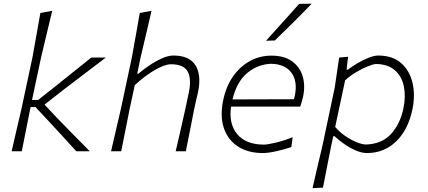

<svg xmlns="http://www.w3.org/2000/svg" viewBox="-20 -798 2260 1013"><path d="M41.5 0Q54.5 -56 66.2 -107.8Q78 -159.5 92.5 -220.5L151 -494Q162.5 -557.5 172.8 -615.8Q183 -674 193 -729.5L255.5 -741Q240.5 -679 226.2 -618.8Q212 -558.5 196.5 -494L149 -270.5H181L280.5 -349Q325.5 -385.5 371.2 -422Q417 -458.5 462 -494.5H538.5Q482 -451.5 425.5 -408.5Q369 -365.5 312.5 -322.5L215 -246L285 -171.5Q327 -128.5 369.2 -85.5Q411.5 -42.5 453.5 0H382.5Q349.5 -36 317 -71.8Q284.5 -107.5 251 -143.5L167.5 -233H141.5L138 -216.5Q126 -156.5 116 -105.8Q106 -55 95 0Z M566 0Q579 -56 590.8 -107.2Q602.5 -158.5 617 -220L675.5 -494Q687 -557.5 697.5 -616.2Q708 -675 717.5 -729.5L779.5 -741Q765.5 -680.5 751.2 -619.5Q737 -558.5 721.5 -494L704 -409H710Q733 -429 765.5 -451.2Q798 -473.5 832.2 -489.2Q866.5 -505 895 -505Q978 -505 1010.8 -454.2Q1043.5 -403.5 1025 -312.5Q1020.5 -292 1015.2 -270.5Q1010 -249 1004 -220.5Q992 -159.5 982 -107.8Q972 -56 960.5 0H907Q920 -56 931.8 -107.5Q943.5 -159 957 -219L975.5 -306.5Q991.5 -380.5 970.8 -419.8Q950 -459 882 -459Q860 -459 828 -444.5Q796 -430 760.2 -405Q724.5 -380 691 -348.5L663 -218.5Q651 -158 641 -107.2Q631 -56.5 619.5 0Z M1368 9.5Q1288 9.5 1234.5 -25.8Q1181 -61 1160.5 -124.2Q1140 -187.5 1158 -271Q1173 -342.5 1209.5 -394.8Q1246 -447 1298.2 -475.8Q1350.5 -504.5 1412.5 -504.5Q1479.5 -504.5 1520.8 -474.8Q1562 -445 1576.8 -395.8Q1591.5 -346.5 1579 -287.5Q1576.5 -275.5 1572 -261Q1567.5 -246.5 1564 -235.5H1199Q1186 -144 1232.2 -89.5Q1278.5 -35 1372.5 -35Q1390.5 -35 1433.2 -45Q1476 -55 1524 -74L1517 -22Q1481.5 -10 1438 -0.2Q1394.5 9.5 1368 9.5ZM1411.5 -461.5Q1342.5 -459.5 1286.5 -414.8Q1230.5 -370 1206.5 -273.5L1531 -274.5Q1533.5 -284.5 1535.5 -293.5Q1551 -369 1517.8 -414.2Q1484.5 -459.5 1411.5 -461.5ZM1383.5 -583Q1428 -632.5 1471.8 -681Q1515.5 -729.5 1558.5 -777.5L1624.5 -778.5Q1578.5 -730.5 1529.2 -681.5Q1480 -632.5 1430 -584.5Z M1629 194.5Q1641.5 139 1654 85.8Q1666.5 32.5 1681 -28.5L1746 -335.5Q1751.5 -373.5 1757.5 -414Q1763.5 -454.5 1769.5 -494.5L1816.5 -498.5L1808.5 -430.5H1815.5Q1835 -446 1864.5 -463.5Q1894 -481 1924 -493Q1954 -505 1975.5 -505Q2051 -505 2096.2 -465.2Q2141.5 -425.5 2156.5 -360.8Q2171.5 -296 2156 -221Q2133.5 -113 2070 -51.8Q2006.5 9.5 1915.5 9.5Q1890 9.5 1859.5 -3.2Q1829 -16 1799 -36.2Q1769 -56.5 1745 -79.5H1738.5L1727 -27Q1715 33.5 1705 84.8Q1695 136 1684 192ZM1909.5 -35.5Q1995 -38 2043.2 -91.2Q2091.5 -144.5 2108.5 -226Q2121.5 -290 2110.8 -342.5Q2100 -395 2063.8 -427Q2027.5 -459 1964.5 -460.5Q1949 -459.5 1920.2 -448Q1891.5 -436.5 1859 -417.2Q1826.5 -398 1801 -374.5L1748.5 -128.5Q1771 -101.5 1800.8 -81Q1830.5 -60.5 1859.5 -48.5Q1888.5 -36.5 1909.5 -35.5Z"/></svg>

Font: Commissioner Loud ExtraLight
Style: Italic
Weight: 200
Italic angle: -12°
Designer: Kostas Bartsokas
Foundry: Kostas Bartsokas
Version: Version 1.000; ttfautohint (v1.8.3)